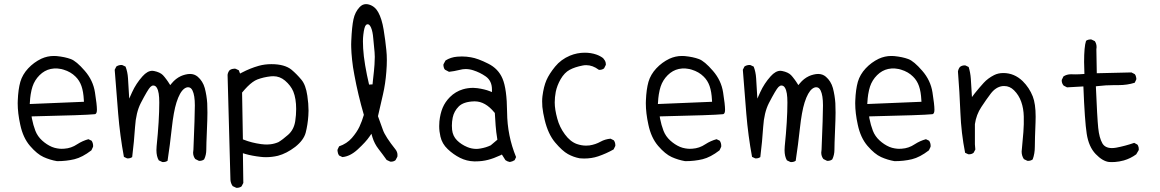

<svg xmlns="http://www.w3.org/2000/svg" viewBox="-20 -780 5540 917"><path d="M222.2 -450.7Q231.9 -452.6 238 -452.9Q244.1 -453.1 246.8 -453.1Q249.5 -453.1 253.7 -452.9Q257.8 -452.6 263.2 -451.7Q273.4 -450.7 283.7 -447.3Q317.9 -437 340.8 -414.1Q359.9 -395.5 369.1 -368.9Q378.4 -342.3 380.4 -302.2L380.9 -293.9L122.1 -283.2Q124 -315.4 126.5 -329.1Q130.4 -352.5 135.3 -366.7Q145.5 -397.5 168.9 -420.9Q192.4 -444.3 222.2 -450.7ZM286.6 -69.8Q281.2 -69.3 273.4 -69.3Q265.6 -69.3 253.2 -71.3Q240.7 -73.2 227.5 -78.6Q202.6 -89.4 181.2 -108.9Q159.2 -128.9 148.9 -155.5Q138.7 -182.1 132.3 -214.4L130.9 -224.1Q391.1 -230 429.7 -234.4L434.6 -234.9Q442.9 -237.8 442.9 -255.9Q442.9 -279.8 433.6 -338.4Q424.8 -396 384.8 -441.9Q344.7 -488.3 317.9 -498Q290 -508.3 250.5 -512.2Q243.7 -512.7 236.8 -512.7Q206.1 -512.7 177.2 -499.5Q141.6 -482.4 114.5 -453.4Q87.4 -424.3 77.1 -389.2Q66.9 -353 64.9 -300.3Q64.5 -293.9 64.5 -287.1Q64.5 -239.7 76.7 -184.6Q89.8 -122.1 123.5 -83Q157.2 -43.9 188 -30Q218.8 -16.1 252.4 -10.3Q297.4 -10.3 335.4 -19.5Q373.5 -28.8 416.5 -62L424.3 -78.6Q424.8 -80.6 424.8 -82.5Q424.8 -97.2 417.5 -107.9L402.3 -115.2Q374 -107.4 349.1 -91.3Q320.3 -71.8 286.6 -69.8Z M758.8 -5.9Q771.5 -5.9 780.3 -12.2Q792 -88.9 800.3 -166.5Q809.1 -247.1 822.8 -290.5Q838.4 -339.8 859.4 -356Q869.1 -363.3 878.4 -363.3Q892.1 -363.3 899.4 -347.7Q910.6 -324.7 910.6 -276.6Q910.6 -228.5 903.8 -65.4Q902.3 -58.1 902.3 -51.3Q902.3 -33.7 912.6 -20.5L929.2 -12.2Q931.2 -11.7 932.6 -11.7Q946.3 -11.7 955.1 -19Q965.3 -40 965.3 -65.4Q965.3 -90.8 968 -152.8Q970.7 -214.8 970.7 -242.2Q970.7 -269.5 969.7 -287.1Q967.3 -323.7 958 -359.4Q948.7 -392.6 924.3 -413.6Q908.7 -426.8 887.7 -426.8Q877 -426.8 865.2 -423.8Q853.5 -420.9 843.8 -416.5Q818.8 -404.8 800.3 -382.3L793 -373.5Q780.8 -393.1 775.4 -399.9Q764.6 -414.6 757.8 -421.4Q744.1 -435.1 715.8 -440.9Q711.9 -441.9 707.5 -441.9Q684.1 -441.9 660.6 -415.5Q629.9 -381.3 610.8 -339.4L597.2 -309.1L591.3 -406.7Q589.4 -437 579.6 -461.9L564 -469.2Q562 -469.7 560.5 -469.7Q546.4 -469.7 535.6 -462.4L527.8 -446.8Q535.6 -342.3 544.4 -236.8Q553.2 -131.3 571.8 -30.8L586.4 -23.9Q588.4 -23.4 589.8 -23.4Q602.5 -23.4 611.3 -29.8Q620.6 -105 625 -173.8Q629.4 -242.7 652.3 -287.6Q686 -352.5 697.8 -364.3Q705.1 -371.6 711.9 -371.6Q722.7 -371.6 729 -360.8Q735.4 -350.1 738 -333Q740.7 -315.9 740.7 -290.5Q740.7 -205.1 728 -81.5Q727.1 -71.8 727.1 -63Q727.1 -33.2 738.3 -14.2L754.9 -6.3Q756.8 -5.9 758.8 -5.9Z M1309.6 -101.1Q1290 -92.8 1270.5 -90.8Q1261.2 -89.8 1255.9 -89.8Q1250.5 -89.8 1243.9 -90.1Q1237.3 -90.3 1226.1 -91.8Q1181.6 -98.1 1145.5 -112.3L1140.1 -114.3L1136.2 -337.9Q1150.4 -355 1161.6 -366.2Q1187.5 -392.1 1209 -400.4Q1238.3 -411.6 1273.9 -415.5Q1279.8 -416 1285.2 -416Q1316.4 -416 1341.3 -395Q1369.1 -371.1 1380.9 -342.8Q1394.5 -309.1 1394.5 -259.3Q1394.5 -231 1390.1 -201.7Q1383.8 -160.6 1356 -136.2Q1330.1 -113.3 1309.6 -101.1ZM1107.9 116.7Q1109.9 117.2 1111.3 117.2Q1112.8 117.2 1115 116.9Q1117.2 116.7 1119.9 116.2Q1122.6 115.7 1125 114.7Q1129.9 113.3 1133.8 109.9L1142.1 93.8L1140.1 -48.3L1150.9 -44.9Q1183.1 -35.6 1225.1 -30.8Q1237.8 -29.3 1250.5 -29.3Q1278.8 -29.3 1307.6 -36.1Q1348.6 -46.9 1390.1 -78.6Q1430.2 -110.4 1439.9 -146Q1449.7 -184.1 1452.6 -227.1Q1453.6 -238.8 1453.6 -251.5Q1453.6 -284.7 1447.8 -323.2Q1440.4 -374.5 1419.4 -399.4Q1397.5 -425.8 1372.6 -446.8Q1339.8 -473.6 1275.9 -473.6Q1244.6 -473.6 1216.3 -465.8Q1174.8 -454.1 1134.8 -433.1L1126.5 -428.7L1120.6 -444.3L1105 -451.7Q1103 -452.1 1098.9 -452.1Q1094.7 -452.1 1088.4 -450.4Q1082 -448.7 1076.2 -444.3Q1068.4 -434.6 1066.9 -422.4L1080.6 79.6Q1082 95.7 1091.3 108.9Z M1742.7 -376Q1731.9 -421.4 1724.1 -467.5Q1716.3 -513.7 1714.4 -549.3Q1713.4 -566.4 1713.4 -582.8Q1713.4 -599.1 1715.3 -614.7Q1719.7 -652.8 1728 -660.6Q1731.4 -664.1 1735.8 -664.1Q1740.7 -664.1 1744.4 -660.4Q1748 -656.7 1752 -648.4Q1760.3 -628.9 1762.7 -596.7Q1765.1 -564.5 1769 -530.8Q1770 -521 1770 -508.3Q1770 -495.6 1768.6 -471.2Q1767.1 -446.8 1761.2 -396.5L1759.3 -377ZM1846.7 -7.8Q1860.4 -7.8 1869.1 -15.1L1877.9 -31.7Q1878.4 -35.6 1878.4 -39.6Q1878.4 -53.7 1869.6 -65.4Q1819.8 -127.9 1808.8 -159.7Q1797.9 -191.4 1785.2 -225.1L1809.1 -329.1Q1820.8 -379.4 1825.2 -437.5Q1827.6 -466.8 1827.6 -492.7Q1827.6 -518.6 1825.2 -540.5Q1820.8 -585.9 1812.3 -638.2Q1803.7 -690.4 1786.6 -721.2Q1771 -750 1742.2 -758.3Q1734.9 -760.3 1728 -760.3Q1710.4 -760.3 1696.8 -745.1Q1675.8 -722.7 1668.2 -688Q1660.6 -653.3 1657.7 -585Q1657.2 -575.2 1657.2 -568.1Q1657.2 -561 1657.5 -551.8Q1657.7 -542.5 1658.7 -526.6Q1659.7 -510.7 1661.6 -494.1Q1665 -460.4 1672.4 -422.4Q1689.9 -327.1 1717.8 -231.4Q1709 -201.2 1696.8 -175Q1684.6 -148.9 1660.6 -121.1Q1636.7 -93.8 1599.6 -81.1L1592.3 -65.9Q1591.8 -64 1591.8 -61.3Q1591.8 -58.6 1592.8 -54.7Q1593.8 -45.9 1599.1 -37.6L1615.2 -29.8Q1651.9 -32.7 1688.5 -66.4Q1728 -103 1744.1 -127L1753.9 -141.1L1758.8 -124.5Q1768.1 -93.8 1787.8 -68.4Q1807.6 -43 1826.7 -16.1L1843.3 -8.3Q1845.2 -7.8 1846.7 -7.8Z M2323.7 -85.9Q2301.3 -75.2 2274.9 -70.8Q2263.2 -68.8 2255.9 -68.8Q2232.9 -68.8 2211.9 -77.6Q2182.6 -89.8 2162.6 -109.9Q2142.6 -129.9 2139.2 -160.2Q2138.2 -169.9 2138.2 -179.7Q2138.2 -198.7 2142.1 -218.3Q2148.4 -249 2170.9 -271.5Q2193.8 -294.4 2244.6 -295.9Q2246.1 -295.9 2247.6 -295.9Q2297.9 -295.9 2341.3 -242.7L2343.3 -240.7L2347.2 -180.2Q2349.1 -151.9 2355.5 -112.8ZM2186 -510.3Q2174.8 -510.3 2163.6 -509.3Q2132.8 -506.8 2107.9 -491.2L2098.1 -473.1Q2097.7 -471.2 2097.7 -468.5Q2097.7 -465.8 2098.6 -461.9Q2099.6 -453.6 2105 -447.3L2124.5 -437Q2148.4 -439.5 2175.8 -446.3Q2189.5 -450.2 2204.1 -450.2Q2222.2 -450.2 2240.2 -444.3Q2272.5 -434.1 2299.8 -415Q2329.6 -394 2329.6 -352.5V-340.3L2318.4 -344.7Q2294.9 -354 2259.8 -358.9Q2249 -360.4 2240.2 -360.4Q2214.4 -360.4 2190.9 -353.5Q2155.3 -342.8 2128.9 -316.4Q2106 -293.5 2094.2 -265.4Q2082.5 -237.3 2078.6 -200.2Q2077.6 -189 2077.6 -177.7Q2077.6 -152.8 2083.5 -127.9Q2091.3 -93.3 2118.2 -67.9Q2145.5 -42 2177.2 -26.1Q2209 -10.3 2243.7 -9.3Q2248 -9.3 2252 -9.3Q2282.7 -9.3 2310.3 -16.4Q2337.9 -23.4 2370.6 -38.6L2377 -42L2394 -15.1Q2403.3 -8.3 2415 -6.3Q2427.2 -8.3 2438 -15.1L2444.8 -29.8Q2402.8 -131.8 2401.9 -244.1Q2400.9 -356.4 2379.9 -404.8Q2359.9 -452.1 2311.5 -476.1Q2262.2 -501 2229.5 -506.3Q2208 -510.3 2186 -510.3Z M2828.1 -519.5Q2802.7 -528.3 2772.9 -528.3Q2736.3 -528.3 2702.1 -514.2Q2659.2 -496.1 2631.3 -461.9Q2603 -427.2 2589.8 -397Q2576.7 -366.7 2570.8 -320.8Q2569.3 -309.1 2569.3 -296.1Q2569.3 -283.2 2570.3 -269.5Q2573.2 -241.2 2581.5 -207Q2597.7 -139.6 2631.3 -99.6Q2665.5 -59.1 2692.4 -44.2Q2719.2 -29.3 2749 -23.9Q2759.8 -22.9 2769.5 -22.9Q2805.7 -22.9 2836.4 -33.2Q2875.5 -46.4 2910.6 -66.4L2918.5 -82.5Q2918.9 -84.5 2918.9 -85.9Q2918.9 -99.6 2911.6 -109.9L2896 -117.7Q2869.6 -115.2 2848.6 -103.5Q2824.2 -89.8 2794.9 -85.4Q2787.1 -84.5 2778.8 -84.5Q2757.3 -84.5 2734.9 -92.3Q2703.6 -103.5 2678 -138.2Q2652.3 -172.9 2641.6 -213.4Q2629.4 -257.8 2629.4 -290.5Q2629.4 -315.4 2634.3 -341.3Q2640.6 -372.1 2657.7 -401.9Q2675.8 -433.1 2700.7 -446.5Q2725.6 -460 2763.7 -467.3Q2772 -468.8 2779.8 -468.8Q2810.5 -468.8 2839.8 -446.8Q2841.3 -446.3 2842.8 -446.3Q2856.4 -446.3 2865.2 -453.6L2873.5 -470.2Q2873.5 -471.2 2873.5 -473.9Q2873.5 -476.6 2872.6 -481.4Q2870.1 -491.7 2860.4 -502.4Q2846.2 -513.2 2828.1 -519.5Z M3222.2 -450.7Q3231.9 -452.6 3238 -452.9Q3244.1 -453.1 3246.8 -453.1Q3249.5 -453.1 3253.7 -452.9Q3257.8 -452.6 3263.2 -451.7Q3273.4 -450.7 3283.7 -447.3Q3317.9 -437 3340.8 -414.1Q3359.9 -395.5 3369.1 -368.9Q3378.4 -342.3 3380.4 -302.2L3380.9 -293.9L3122.1 -283.2Q3124 -315.4 3126.5 -329.1Q3130.4 -352.5 3135.3 -366.7Q3145.5 -397.5 3168.9 -420.9Q3192.4 -444.3 3222.2 -450.7ZM3286.6 -69.8Q3281.2 -69.3 3273.4 -69.3Q3265.6 -69.3 3253.2 -71.3Q3240.7 -73.2 3227.5 -78.6Q3202.6 -89.4 3181.2 -108.9Q3159.2 -128.9 3148.9 -155.5Q3138.7 -182.1 3132.3 -214.4L3130.9 -224.1Q3391.1 -230 3429.7 -234.4L3434.6 -234.9Q3442.9 -237.8 3442.9 -255.9Q3442.9 -279.8 3433.6 -338.4Q3424.8 -396 3384.8 -441.9Q3344.7 -488.3 3317.9 -498Q3290 -508.3 3250.5 -512.2Q3243.7 -512.7 3236.8 -512.7Q3206.1 -512.7 3177.2 -499.5Q3141.6 -482.4 3114.5 -453.4Q3087.4 -424.3 3077.1 -389.2Q3066.9 -353 3064.9 -300.3Q3064.5 -293.9 3064.5 -287.1Q3064.5 -239.7 3076.7 -184.6Q3089.8 -122.1 3123.5 -83Q3157.2 -43.9 3188 -30Q3218.8 -16.1 3252.4 -10.3Q3297.4 -10.3 3335.4 -19.5Q3373.5 -28.8 3416.5 -62L3424.3 -78.6Q3424.8 -80.6 3424.8 -82.5Q3424.8 -97.2 3417.5 -107.9L3402.3 -115.2Q3374 -107.4 3349.1 -91.3Q3320.3 -71.8 3286.6 -69.8Z M3758.8 -5.9Q3771.5 -5.9 3780.3 -12.2Q3792 -88.9 3800.3 -166.5Q3809.1 -247.1 3822.8 -290.5Q3838.4 -339.8 3859.4 -356Q3869.1 -363.3 3878.4 -363.3Q3892.1 -363.3 3899.4 -347.7Q3910.6 -324.7 3910.6 -276.6Q3910.6 -228.5 3903.8 -65.4Q3902.3 -58.1 3902.3 -51.3Q3902.3 -33.7 3912.6 -20.5L3929.2 -12.2Q3931.2 -11.7 3932.6 -11.7Q3946.3 -11.7 3955.1 -19Q3965.3 -40 3965.3 -65.4Q3965.3 -90.8 3968 -152.8Q3970.7 -214.8 3970.7 -242.2Q3970.7 -269.5 3969.7 -287.1Q3967.3 -323.7 3958 -359.4Q3948.7 -392.6 3924.3 -413.6Q3908.7 -426.8 3887.7 -426.8Q3877 -426.8 3865.2 -423.8Q3853.5 -420.9 3843.8 -416.5Q3818.8 -404.8 3800.3 -382.3L3793 -373.5Q3780.8 -393.1 3775.4 -399.9Q3764.6 -414.6 3757.8 -421.4Q3744.1 -435.1 3715.8 -440.9Q3711.9 -441.9 3707.5 -441.9Q3684.1 -441.9 3660.6 -415.5Q3629.9 -381.3 3610.8 -339.4L3597.2 -309.1L3591.3 -406.7Q3589.4 -437 3579.6 -461.9L3564 -469.2Q3562 -469.7 3560.5 -469.7Q3546.4 -469.7 3535.6 -462.4L3527.8 -446.8Q3535.6 -342.3 3544.4 -236.8Q3553.2 -131.3 3571.8 -30.8L3586.4 -23.9Q3588.4 -23.4 3589.8 -23.4Q3602.5 -23.4 3611.3 -29.8Q3620.6 -105 3625 -173.8Q3629.4 -242.7 3652.3 -287.6Q3686 -352.5 3697.8 -364.3Q3705.1 -371.6 3711.9 -371.6Q3722.7 -371.6 3729 -360.8Q3735.4 -350.1 3738 -333Q3740.7 -315.9 3740.7 -290.5Q3740.7 -205.1 3728 -81.5Q3727.1 -71.8 3727.1 -63Q3727.1 -33.2 3738.3 -14.2L3754.9 -6.3Q3756.8 -5.9 3758.8 -5.9Z M4222.2 -450.7Q4231.9 -452.6 4238 -452.9Q4244.1 -453.1 4246.8 -453.1Q4249.5 -453.1 4253.7 -452.9Q4257.8 -452.6 4263.2 -451.7Q4273.4 -450.7 4283.7 -447.3Q4317.9 -437 4340.8 -414.1Q4359.9 -395.5 4369.1 -368.9Q4378.4 -342.3 4380.4 -302.2L4380.9 -293.9L4122.1 -283.2Q4124 -315.4 4126.5 -329.1Q4130.4 -352.5 4135.3 -366.7Q4145.5 -397.5 4168.9 -420.9Q4192.4 -444.3 4222.2 -450.7ZM4286.6 -69.8Q4281.2 -69.3 4273.4 -69.3Q4265.6 -69.3 4253.2 -71.3Q4240.7 -73.2 4227.5 -78.6Q4202.6 -89.4 4181.2 -108.9Q4159.2 -128.9 4148.9 -155.5Q4138.7 -182.1 4132.3 -214.4L4130.9 -224.1Q4391.1 -230 4429.7 -234.4L4434.6 -234.9Q4442.9 -237.8 4442.9 -255.9Q4442.9 -279.8 4433.6 -338.4Q4424.8 -396 4384.8 -441.9Q4344.7 -488.3 4317.9 -498Q4290 -508.3 4250.5 -512.2Q4243.7 -512.7 4236.8 -512.7Q4206.1 -512.7 4177.2 -499.5Q4141.6 -482.4 4114.5 -453.4Q4087.4 -424.3 4077.1 -389.2Q4066.9 -353 4064.9 -300.3Q4064.5 -293.9 4064.5 -287.1Q4064.5 -239.7 4076.7 -184.6Q4089.8 -122.1 4123.5 -83Q4157.2 -43.9 4188 -30Q4218.8 -16.1 4252.4 -10.3Q4297.4 -10.3 4335.4 -19.5Q4373.5 -28.8 4416.5 -62L4424.3 -78.6Q4424.8 -80.6 4424.8 -82.5Q4424.8 -97.2 4417.5 -107.9L4402.3 -115.2Q4374 -107.4 4349.1 -91.3Q4320.3 -71.8 4286.6 -69.8Z M4889.6 -11.7Q4902.8 -11.7 4912.1 -18.6Q4922.4 -45.9 4922.4 -80.1Q4922.4 -114.3 4925.8 -196.8Q4926.3 -210 4926.3 -222.7Q4926.3 -284.2 4912.6 -319.3Q4896 -361.3 4864.3 -392.6Q4824.2 -431.2 4772 -431.2Q4747.6 -431.2 4728 -421.4Q4698.2 -406.2 4678.2 -384.3Q4656.7 -360.8 4635.3 -334L4622.1 -316.4L4616.7 -403.8Q4614.7 -433.1 4606.4 -460L4591.3 -467.3Q4589.4 -467.8 4587.9 -467.8Q4573.7 -467.8 4564.5 -460Q4557.1 -450.7 4555.2 -438.5Q4563 -340.8 4566.9 -241.7Q4570.8 -144.5 4589.4 -50.3L4604 -43.5Q4606 -43 4607.4 -43Q4621.1 -43 4629.9 -50.3L4638.2 -65.9L4636.2 -90.8V-187Q4642.6 -232.4 4667 -269Q4690.4 -304.7 4711.9 -333Q4735.8 -364.3 4767.1 -368.7Q4771.5 -369.1 4776.4 -369.1Q4802.7 -369.1 4823.2 -348.6Q4846.2 -325.7 4857.4 -293.9Q4868.7 -262.2 4869.6 -223.6Q4870.6 -186.5 4867.7 -148.9Q4864.7 -111.3 4860.8 -71.3Q4859.4 -61 4859.4 -56.2Q4859.4 -36.1 4870.1 -20L4886.2 -12.2Q4888.2 -11.7 4889.6 -11.7Z M5116.2 -424.8 5095.2 -425.3Q5074.7 -425.3 5059.1 -415L5051.3 -398.9Q5050.8 -397.5 5050.8 -396Q5050.8 -381.8 5060.1 -371.1L5076.2 -362.8L5154.3 -367.2Q5160.6 -203.1 5170.2 -141.1Q5179.7 -79.1 5212.9 -44.4Q5246.1 -9.8 5276.9 -6.3Q5283.2 -5.9 5289.3 -5.9Q5295.4 -5.9 5304.7 -6.3Q5325.7 -7.8 5347.2 -13.7Q5379.4 -22.9 5406.7 -43L5418.5 -63Q5418.9 -64.9 5418.9 -66.2Q5418.9 -67.4 5418.7 -68.8Q5418.5 -70.3 5418.5 -72.5Q5418.5 -74.7 5418 -76.7Q5417.5 -78.6 5416.7 -80.3Q5416 -82 5415.5 -84Q5414.1 -87.4 5411.6 -89.8L5397 -97.7Q5353 -82.5 5311 -74.7Q5299.8 -72.8 5290.5 -72.8Q5258.3 -72.8 5245.1 -95.2Q5230 -121.6 5225.1 -169.4Q5220.2 -217.3 5213.9 -367.7L5221.7 -368.7Q5261.2 -373.5 5302.7 -373.5H5322.8Q5363.8 -373.5 5399.4 -384.8L5406.7 -399.9Q5407.2 -401.9 5407.2 -404.3Q5407.2 -406.7 5406.2 -410.6Q5405.3 -418.9 5399.9 -425.8L5383.8 -434.1L5218.3 -430.2L5216.3 -544.4Q5217.3 -550.3 5217.3 -554.7Q5217.3 -559.1 5216.8 -562.5Q5216.3 -565.9 5215.3 -569.8Q5213.4 -576.7 5209 -583.5L5192.9 -591.3Q5190.9 -591.8 5187.3 -591.8Q5183.6 -591.8 5178 -590.3Q5172.4 -588.9 5167 -585Q5157.7 -557.1 5157.7 -483.9Q5157.7 -461.4 5159.2 -426.8Q5133.8 -424.8 5116.2 -424.8Z"/></svg>

Font: NaikaiFont
Style: Light
Weight: 300
Version: Version 1.89